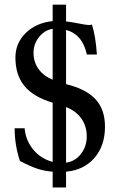

<svg xmlns="http://www.w3.org/2000/svg" viewBox="-20 -738 519 833"><path d="M208.5 75.2V6.8Q171.4 3.9 141.6 -6.1Q111.8 -16.1 66.4 -39.6Q43.5 -108.9 43.5 -181.6H86.9Q90.8 -129.9 123.8 -89.6Q156.7 -49.3 208.5 -35.6V-292.5Q126 -316.9 86.4 -364.5Q46.9 -412.1 46.9 -488.3Q46.9 -550.8 91.6 -594.7Q136.2 -638.7 208.5 -646.5V-717.8H266.6V-645Q283.2 -643.6 319.6 -636.5Q356 -629.4 364.3 -629.4Q371.1 -629.4 378.9 -631.3Q395 -581.5 400.4 -501.5H356.9Q337.4 -589.8 266.6 -607.9V-373Q354 -351.6 394.8 -307.1Q435.5 -262.7 435.5 -188.5Q435.5 -105.5 389.6 -52.7Q343.8 0 266.6 6.8V75.2ZM208.5 -392.1V-613.3Q172.9 -606.9 149.2 -577.1Q125.5 -547.4 125.5 -508.8Q125.5 -469.2 147 -439Q168.5 -408.7 208.5 -392.1ZM266.6 -32.2Q305.7 -37.6 331.1 -70.1Q356.4 -102.5 356.4 -146.5Q356.4 -190.4 333 -223.6Q309.6 -256.8 266.6 -273.4Z"/></svg>

Font: Elstob 14pt Medium
Style: Regular
Weight: 500
Designer: Peter S. Baker
Version: Version 1.015